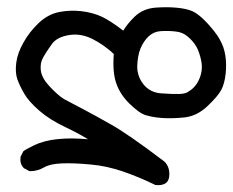

<svg xmlns="http://www.w3.org/2000/svg" viewBox="-20 -238 659 543"><path d="M418.5 284.7Q374.5 263.2 328.1 247.1Q305.2 239.3 281.7 234.1Q258.3 229 234.9 227.1Q187.5 222.7 154.3 224.1Q121.6 225.6 105.5 234.9Q86.4 246.1 65.4 246.1H64L63 245.6H62.5L47.9 237.8L46.9 237.3L46.4 236.3Q35.6 224.6 38.1 206.5V205.1L38.6 204.6L45.4 190.9L46.4 189.5L47.9 188.5Q49.8 187 51.8 185.8Q53.7 184.6 55.7 183.6Q57.6 182.6 59.8 181.4Q62 180.2 64 179.2Q65.9 178.2 68.1 177.2Q70.3 176.3 72.3 175Q74.2 173.8 76.4 172.9Q78.6 171.9 80.6 171.1Q82.5 170.4 84.7 169.4Q86.9 168.5 88.9 167.5Q96.7 164.6 106 162.1Q115.2 159.7 126.5 157.7Q137.7 155.8 150.9 154.8Q182.1 151.9 229 155.8Q197.3 136.7 165 121.6Q143.1 111.3 124.5 99.6Q106 87.9 90.8 74.7Q61 48.8 48.3 26.4Q35.6 4.4 29.3 -13.2Q22.5 -31.7 25.9 -60.1Q29.3 -87.9 46.4 -117.7Q62.5 -147 88.4 -171.9Q114.3 -196.8 145.5 -203.6Q176.3 -210 209 -206.5Q225.6 -204.6 240.2 -200.7Q254.9 -196.8 267.6 -190.9Q291.5 -179.7 328.6 -151.4Q340.8 -171.4 360.8 -190.9Q372.6 -202.1 387 -208.5Q401.4 -214.8 418.5 -216.3Q451.2 -218.8 478.5 -216.3Q506.3 -213.9 523.9 -206.5Q532.7 -202.6 543.2 -194.3Q553.7 -186 565.9 -172.9Q568.8 -169.9 571.5 -166.7Q574.2 -163.6 576.9 -160.4Q579.6 -157.2 582 -154.3Q584.5 -151.4 586.7 -148.4Q588.9 -145.5 590.8 -142.8Q592.8 -140.1 594.7 -137.5Q596.7 -134.8 598.1 -132.1Q599.6 -129.4 601.1 -127Q604 -121.6 606.7 -116.2Q609.4 -110.8 611.3 -105.2Q613.3 -99.6 614.7 -93.8Q616.2 -87.9 617.2 -81.5Q621.1 -56.6 618.2 -29.8Q615.2 -2 606 15.9Q596.7 33.7 566.9 62Q536.6 90.8 500.5 94.2Q465.8 97.7 438.5 95.7Q429.2 95.2 421.1 94Q413.1 92.8 406 91.3Q398.9 89.8 392.6 87.9Q382.8 85 371.6 76.9Q360.4 68.8 346.7 55.7Q319.3 28.8 308.6 -2.9Q297.9 -33.7 301.8 -85.4Q273.4 -111.8 241.2 -127.9Q208 -144.5 174.3 -138.7Q157.2 -135.7 145.8 -129.6Q134.3 -123.5 127.4 -114.3Q122.6 -107.4 117.9 -100.8Q113.3 -94.2 109.4 -87.9Q105.5 -81.5 102.1 -75.7Q92.8 -59.6 95.5 -38.3Q98.1 -17.1 121.1 7.3Q144.5 32.2 161.6 42.5Q179.7 52.2 213.4 69.8Q247.1 87.4 293.5 113.8Q340.3 139.6 444.8 218.8L445.3 219.2L445.8 219.7Q461.4 236.3 458.5 261.2Q457 275.4 446.8 281.2Q436.5 287.1 419.9 285.2H418.9ZM513.7 20.5Q533.7 8.8 543.9 -15.4Q554.2 -39.6 549.3 -64.9Q546.9 -77.6 543.2 -88.1Q539.6 -98.6 535.2 -106.4Q525.9 -122.1 510.7 -134.8Q503.9 -140.6 495.4 -144.3Q486.8 -147.9 476.6 -148.9Q455.1 -151.4 434.1 -149.9Q414.6 -148.4 400.4 -135.3Q393.1 -128.4 387.5 -119.9Q381.8 -111.3 377.4 -101.1Q369.1 -80.6 368.2 -51.8Q367.2 -23.4 385.7 0.5Q404.3 23.4 434.6 25.9Q466.8 28.3 486.8 27.8Q504.9 27.3 513.2 21V20.5Z"/></svg>

Font: NaikaiFont
Style: SemiBold
Weight: 600
Version: Version 1.89